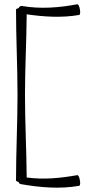

<svg xmlns="http://www.w3.org/2000/svg" viewBox="-20 -845 436 899"><path d="M77 17C168 33 260 41 351 25C355 24 357 12 354 -1C352 -15 347 -25 342 -25C264 -11 184 -3 105 -14C104 -143 97 -271 97 -400C97 -526 104 -652 105 -778C187 -766 270 -761 351 -775C355 -776 357 -788 354 -801C352 -815 347 -825 342 -825C257 -809 169 -802 83 -817C77 -818 70 -814 67 -807C60 -805 55 -803 55 -800C55 -667 62 -533 62 -400C62 -267 55 -133 55 0C55 3 60 5 67 7C68 12 72 16 77 17Z"/></svg>

Font: Nupuram Thin
Style: Regular
Weight: 100
Designer: Santhosh Thottingal (santhosh.thottingal@gmail.com)
Foundry: SMC
Version: Version 1.000